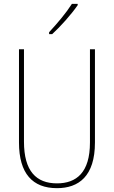

<svg xmlns="http://www.w3.org/2000/svg" viewBox="-20 -971 594 1001"><path d="M385 -944V-951H355C323 -901 281 -852 236 -803V-793H252C295 -832 352 -896 385 -944ZM475 -228V-714H449V-228C449 -72 379 -15 277 -15C169 -15 105 -79 105 -232V-714H79V-228C79 -66 150 10 277 10C390 10 475 -52 475 -228Z"/></svg>

Font: Noto Sans Gujarati UI Condensed Thin
Style: Regular
Weight: 100
Width: 3
Designer: Jelle Bosma - Monotype Design Team, Universal Thirst
Foundry: Monotype Imaging Inc.
Version: Version 2.106